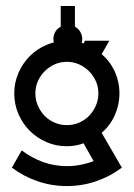

<svg xmlns="http://www.w3.org/2000/svg" viewBox="-20 -492 450 646"><path d="M205 -355Q234 -355 261 -346L266 -355H348L322 -310Q351 -285 366.5 -250.5Q382 -216 382 -178Q382 -140 366.5 -105Q351 -70 322 -45Q339 -16 356 13.5Q373 43 390 72Q350 102 303 118Q256 134 205 134Q154 134 107 118Q60 102 20 72L53 14Q86 39 124.5 53Q163 67 205 67Q250 67 295 50L261 -10Q235 0 205 0Q168 0 136 -14Q104 -28 80 -52Q56 -76 42 -108.5Q28 -141 28 -178Q28 -214 42 -246.5Q56 -279 80 -303Q104 -327 136.5 -341Q169 -355 205 -355ZM205 -284Q183 -284 164 -275.5Q145 -267 130.5 -252.5Q116 -238 107.5 -219Q99 -200 99 -178Q99 -156 107.5 -136.5Q116 -117 130 -102.5Q144 -88 163.5 -79.5Q183 -71 205 -71Q227 -71 246.5 -79.5Q266 -88 280 -102.5Q294 -117 302.5 -136.5Q311 -156 311 -178Q311 -200 302.5 -219Q294 -238 279.5 -252.5Q265 -267 246 -275.5Q227 -284 205 -284ZM232.1 -471.9V-402.2Q243.7 -396 250.2 -384.7Q256.7 -373.4 256.7 -360.5Q256.7 -340.6 242.3 -326.3Q228 -311.9 208.2 -311.9Q188.4 -311.9 174 -326.3Q159.7 -340.6 159.7 -360.5Q159.7 -374.1 166.2 -385.1Q172.6 -396 184.3 -402.2V-471.9Z"/></svg>

Font: Googee
Style: Regular
Weight: 400
Designer: Peter Wiegel
Foundry: CATFonts Peter Wiegel
Version: 1.000